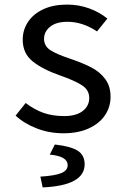

<svg xmlns="http://www.w3.org/2000/svg" viewBox="-20 -568 554 837"><path d="M48 -64 92 -119Q130 -90 169.5 -76Q209 -62 260 -62Q312 -62 340.5 -84Q369 -106 369 -141Q369 -176 337 -196.5Q305 -217 242 -239Q167 -265 123 -300Q79 -335 79 -395Q79 -438 102.5 -473Q126 -508 169.5 -528Q213 -548 272 -548Q323 -548 368.5 -531.5Q414 -515 448 -487L403 -431Q340 -473 274 -473Q225 -473 198.5 -451.5Q172 -430 172 -399Q172 -367 200 -349Q228 -331 289 -311Q344 -292 380 -273Q416 -254 439 -223Q462 -192 462 -146Q462 -102 438 -66Q414 -30 367.5 -8.5Q321 13 257 13Q195 13 140.5 -8Q86 -29 48 -64ZM275 152Q275 113 197 106L219 62Q290 70 319.5 89.5Q349 109 349 148Q349 241 166 249L156 202Q220 198 247.5 186.5Q275 175 275 152Z"/></svg>

Font: Nebula Sans Medium
Style: Regular
Weight: 500
Designer: Paul D. Hunt for Adobe (as Source Sans)
Foundry: Nebula Entertainment & Broadcasting LLC
Version: Version 1.010